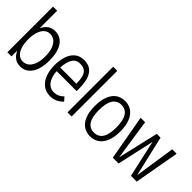

<svg xmlns="http://www.w3.org/2000/svg" viewBox="44 -1551 2331 2331"><g transform="rotate(45 1209.5 -385.5)"><path d="M506.3 -291Q506.3 -200.2 483.4 -131.8Q460.4 -63.5 414.6 -25.4Q368.7 12.7 302.7 12.7Q249 12.7 211.2 -13.7Q173.3 -40 147.5 -92.3H144V0H73.2V-784.2H144V-489.7H147.5Q174.3 -542 211.7 -567.6Q249 -593.3 302.7 -593.3Q367.2 -593.3 412.8 -557.6Q458.5 -522 482.4 -454.1Q506.3 -386.2 506.3 -291ZM434.6 -291Q434.6 -370.1 413.8 -423.1Q393.1 -476.1 359.1 -501.2Q325.2 -526.4 284.7 -526.4Q240.2 -526.4 207.8 -497.6Q175.3 -468.8 158 -415.5Q140.6 -362.3 140.6 -291Q140.6 -218.3 158 -164.3Q175.3 -110.4 207.8 -81.3Q240.2 -52.2 284.7 -52.2Q325.7 -52.2 359.6 -77.4Q393.6 -102.5 414.1 -156.2Q434.6 -210 434.6 -291Z M1000.5 -261.2H658.7Q661.6 -205.1 679.2 -158.2Q696.8 -111.3 731 -83Q765.1 -54.7 814.9 -54.7Q887.2 -54.7 942.4 -111.3L984.4 -63.5Q946.8 -23.4 904.3 -6.1Q861.8 11.2 814.9 11.2Q739.3 11.2 688 -31.2Q636.7 -73.7 612.3 -142.8Q587.9 -211.9 587.9 -292Q587.9 -372.1 608.4 -439.9Q628.9 -507.8 676.5 -550.5Q724.1 -593.3 801.3 -593.3Q883.8 -593.3 928 -549.1Q972.2 -504.9 986.8 -440.4Q1001.5 -376 1001.5 -296.4Q1001.5 -271.5 1000.5 -261.2ZM658.7 -322.8H936Q934.6 -391.1 922.9 -435.1Q911.1 -479 881.8 -503.2Q852.5 -527.3 799.3 -527.3Q725.6 -527.3 693.6 -470Q661.6 -412.6 658.7 -322.8Z M1105.5 -784.2H1176.3V0H1105.5Z M1284.7 -288.6Q1284.7 -390.1 1312.3 -458.5Q1339.8 -526.9 1388.9 -560.1Q1438 -593.3 1503.9 -593.3Q1568.4 -593.3 1617.7 -560.1Q1667 -526.9 1695.1 -458.5Q1723.1 -390.1 1723.1 -288.6Q1723.1 -189 1695.1 -121.3Q1667 -53.7 1617.7 -20.5Q1568.4 12.7 1503.9 12.7Q1438.5 12.7 1389.2 -20.3Q1339.8 -53.2 1312.3 -120.8Q1284.7 -188.5 1284.7 -288.6ZM1654.8 -288.6Q1654.8 -528.3 1503.9 -528.3Q1433.1 -528.3 1394 -470.7Q1355 -413.1 1355 -288.6Q1355 -166.5 1394 -109.9Q1433.1 -53.2 1503.9 -53.2Q1654.8 -53.2 1654.8 -288.6Z M2397.5 -582 2293.9 0H2194.8L2089.4 -472.7H2087.9L1982.4 0H1883.3L1779.8 -582H1856L1934.6 -58.6L2056.2 -582H2121.1L2242.7 -58.6L2321.3 -582Z"/></g></svg>

Font: Decalotype Light
Style: Regular
Weight: 300
Designer: Alfredo Marco Pradil
Foundry: Alfredo Marco Pradil
Version: Version 1.0